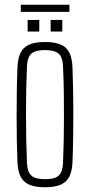

<svg xmlns="http://www.w3.org/2000/svg" viewBox="-20 -783 379 809"><path d="M169.5 6Q128 6 103 -5Q78 -16 66.5 -39.5Q55 -63 53.5 -101Q52 -138 51 -186.2Q50 -234.5 50 -288.2Q50 -342 50.8 -395.8Q51.5 -449.5 53.5 -498Q55 -536.5 66.5 -560.2Q78 -584 103 -595Q128 -606 169.5 -606Q211.5 -606 236.5 -595Q261.5 -584 272.8 -560.2Q284 -536.5 285.5 -498Q287 -455.5 288 -406.5Q289 -357.5 289 -305.8Q289 -254 288.2 -202Q287.5 -150 285.5 -101Q284 -63 272.5 -39.5Q261 -16 236 -5Q211 6 169.5 6ZM169.5 -28Q212.5 -28 228.2 -44Q244 -60 245.5 -96Q247.5 -142 248.5 -192Q249.5 -242 249.5 -294.5Q249.5 -347 248.8 -399.8Q248 -452.5 245.5 -504Q244 -542.5 227 -557.2Q210 -572 169.5 -572Q128.5 -572 111.8 -556.8Q95 -541.5 93.5 -501Q91.5 -456 90.5 -406.2Q89.5 -356.5 89.5 -304.8Q89.5 -253 90.5 -200.8Q91.5 -148.5 93.5 -98Q95 -59 111.8 -43.5Q128.5 -28 169.5 -28ZM193.5 -650V-699H242.5V-650ZM96.5 -650V-699H145.5V-650ZM67.5 -763H272.5V-733H67.5Z"/></svg>

Font: Big Shoulders Text Thin Thin
Style: Regular
Weight: 250
Version: Version 2.002